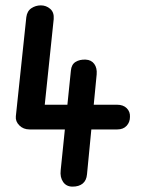

<svg xmlns="http://www.w3.org/2000/svg" viewBox="-20 -695 572 715"><path d="M250 0Q227 0 215 -17.5Q203 -35 206 -61L244 -432Q246 -455 261.5 -464.5Q277 -474 299 -473Q320 -472 331 -457Q342 -442 340 -418L304 -46Q302 -23 288 -11.5Q274 0 250 0ZM90 -213Q67 -213 52 -228Q37 -243 39 -262L78 -631Q81 -654 97 -664.5Q113 -675 132 -675Q152 -675 167 -662Q182 -649 180 -624L143 -270L111 -305H416Q439 -305 452 -292Q465 -279 464 -260Q464 -240 451.5 -226.5Q439 -213 417 -213Z"/></svg>

Font: Edu SA Beginner SemiBold
Style: Regular
Weight: 600
Version: Version 1.003